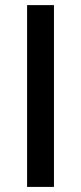

<svg xmlns="http://www.w3.org/2000/svg" viewBox="-20 -734 318 754"><path d="M191.9 0H86.4V-713.9H191.9Z"/></svg>

Font: Open Sans
Style: Regular
Weight: 600
Width: 3
Foundry: Ascender Corporation
Version: Version 1.000